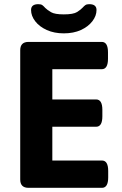

<svg xmlns="http://www.w3.org/2000/svg" viewBox="-20 -901 586 921"><path d="M286 -741Q240 -741 204.5 -757Q169 -773 149 -799Q129 -825 129 -853Q129 -881 164 -881Q177 -881 183.5 -876Q190 -871 197 -863Q207 -853 225 -842.5Q243 -832 286 -832Q332 -832 350 -843.5Q368 -855 377 -865Q383 -872 389.5 -876.5Q396 -881 408 -881Q443 -881 443 -853Q443 -825 423 -799Q403 -773 368 -757Q333 -741 286 -741ZM117 0Q77 0 77 -40V-660Q77 -700 117 -700H468Q498 -700 498 -650V-619Q498 -569 468 -569H231V-424H441Q471 -424 471 -374V-343Q471 -293 441 -293H231V-131H469Q499 -131 499 -81V-50Q499 0 469 0Z"/></svg>

Font: Asap
Style: Bold
Weight: 700
Designer: Pablo Cosgaya
Foundry: Omnibus-Type
Version: Version 3.001; ttfautohint (v1.8.3)